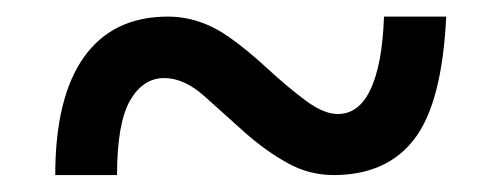

<svg xmlns="http://www.w3.org/2000/svg" viewBox="-20 -471 599 229"><path d="M377.9 -262.2Q348.6 -262.2 322.8 -276.6Q296.9 -291 272 -313Q248.5 -334 224.1 -356Q199.7 -377.9 175.8 -377.9Q150.4 -377.9 134.8 -350.6Q119.6 -323.2 119.6 -262.2H45.9Q45.9 -355 80.3 -403.1Q114.7 -451.2 180.2 -451.2Q218.8 -451.2 253.9 -426.3Q275.4 -411.1 298.8 -389.4Q322.3 -367.7 344.2 -351.3Q366.2 -335 382.8 -335Q407.7 -335 421.4 -363.3Q436 -393.1 438 -451.2H512.2Q507.3 -348.6 474.4 -305.4Q441.4 -262.2 377.9 -262.2Z"/></svg>

Font: Koh Santepheap
Style: Bold
Weight: 700
Designer: Danh Hong
Version: Version 2.002; ttfautohint (v1.8.3)